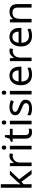

<svg xmlns="http://www.w3.org/2000/svg" viewBox="1945 -2745 810 4740"><g transform="rotate(-90 2350.0 -375.0)"><path d="M172 -363Q172 -347 170.5 -321Q169 -295 168 -276H172Q178 -284 190 -299Q202 -314 214.5 -329.5Q227 -345 236 -355L407 -536H510L293 -307L525 0H419L233 -250L172 -197V0H85V-760H172Z M869 -546Q884 -546 901.5 -544.5Q919 -543 932 -540L921 -459Q908 -462 892.5 -464Q877 -466 863 -466Q822 -466 786 -443.5Q750 -421 728.5 -380.5Q707 -340 707 -286V0H619V-536H691L701 -438H705Q731 -482 772 -514Q813 -546 869 -546Z M1077 -737Q1097 -737 1112.5 -723.5Q1128 -710 1128 -681Q1128 -653 1112.5 -639Q1097 -625 1077 -625Q1055 -625 1040 -639Q1025 -653 1025 -681Q1025 -710 1040 -723.5Q1055 -737 1077 -737ZM1120 -536V0H1032V-536Z M1469 -62Q1489 -62 1510 -65.5Q1531 -69 1544 -73V-6Q1530 1 1504 5.5Q1478 10 1454 10Q1412 10 1376.5 -4.5Q1341 -19 1319 -55Q1297 -91 1297 -156V-468H1221V-510L1298 -545L1333 -659H1385V-536H1540V-468H1385V-158Q1385 -109 1408.5 -85.5Q1432 -62 1469 -62Z M1696 -737Q1716 -737 1731.5 -723.5Q1747 -710 1747 -681Q1747 -653 1731.5 -639Q1716 -625 1696 -625Q1674 -625 1659 -639Q1644 -653 1644 -681Q1644 -710 1659 -723.5Q1674 -737 1696 -737ZM1739 -536V0H1651V-536Z M2258 -148Q2258 -70 2200 -30Q2142 10 2044 10Q1988 10 1947.5 1Q1907 -8 1876 -24V-104Q1908 -88 1953.5 -74.5Q1999 -61 2046 -61Q2113 -61 2143 -82.5Q2173 -104 2173 -140Q2173 -160 2162 -176Q2151 -192 2122.5 -208Q2094 -224 2041 -244Q1989 -264 1952 -284Q1915 -304 1895 -332Q1875 -360 1875 -404Q1875 -472 1930.5 -509Q1986 -546 2076 -546Q2125 -546 2167.5 -536.5Q2210 -527 2247 -510L2217 -440Q2183 -454 2146 -464Q2109 -474 2070 -474Q2016 -474 1987.5 -456.5Q1959 -439 1959 -409Q1959 -387 1972 -371.5Q1985 -356 2015.5 -341.5Q2046 -327 2097 -307Q2148 -288 2184 -268Q2220 -248 2239 -219.5Q2258 -191 2258 -148Z M2433 -737Q2453 -737 2468.5 -723.5Q2484 -710 2484 -681Q2484 -653 2468.5 -639Q2453 -625 2433 -625Q2411 -625 2396 -639Q2381 -653 2381 -681Q2381 -710 2396 -723.5Q2411 -737 2433 -737ZM2476 -536V0H2388V-536Z M2853 -546Q2922 -546 2971.5 -516Q3021 -486 3047.5 -431.5Q3074 -377 3074 -304V-251H2707Q2709 -160 2753.5 -112.5Q2798 -65 2878 -65Q2929 -65 2968.5 -74.5Q3008 -84 3050 -102V-25Q3009 -7 2969 1.5Q2929 10 2874 10Q2798 10 2739.5 -21Q2681 -52 2648.5 -113.5Q2616 -175 2616 -264Q2616 -352 2645.5 -415Q2675 -478 2728.5 -512Q2782 -546 2853 -546ZM2852 -474Q2789 -474 2752.5 -433.5Q2716 -393 2709 -321H2982Q2981 -389 2950 -431.5Q2919 -474 2852 -474Z M3460 -546Q3475 -546 3492.5 -544.5Q3510 -543 3523 -540L3512 -459Q3499 -462 3483.5 -464Q3468 -466 3454 -466Q3413 -466 3377 -443.5Q3341 -421 3319.5 -380.5Q3298 -340 3298 -286V0H3210V-536H3282L3292 -438H3296Q3322 -482 3363 -514Q3404 -546 3460 -546Z M3810 -546Q3879 -546 3928.5 -516Q3978 -486 4004.5 -431.5Q4031 -377 4031 -304V-251H3664Q3666 -160 3710.5 -112.5Q3755 -65 3835 -65Q3886 -65 3925.5 -74.5Q3965 -84 4007 -102V-25Q3966 -7 3926 1.5Q3886 10 3831 10Q3755 10 3696.5 -21Q3638 -52 3605.5 -113.5Q3573 -175 3573 -264Q3573 -352 3602.5 -415Q3632 -478 3685.5 -512Q3739 -546 3810 -546ZM3809 -474Q3746 -474 3709.5 -433.5Q3673 -393 3666 -321H3939Q3938 -389 3907 -431.5Q3876 -474 3809 -474Z M4425 -546Q4521 -546 4570 -499.5Q4619 -453 4619 -349V0H4532V-343Q4532 -472 4412 -472Q4323 -472 4289 -422Q4255 -372 4255 -278V0H4167V-536H4238L4251 -463H4256Q4282 -505 4328 -525.5Q4374 -546 4425 -546Z"/></g></svg>

Font: Noto Sans Wancho
Style: Regular
Weight: 400
Designer: Monotype Design Team
Foundry: Monotype Imaging Inc.
Version: Version 2.001; ttfautohint (v1.8.4.7-5d5b)